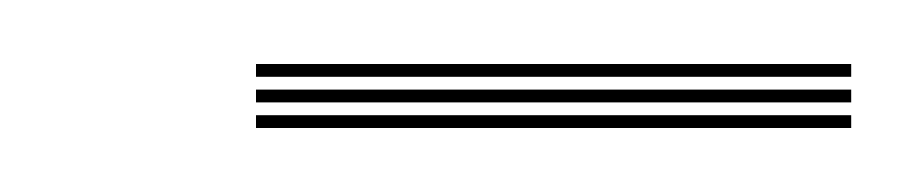

<svg xmlns="http://www.w3.org/2000/svg" viewBox="-20 -685 286 60"><path d="M246 -661H60V-665H246ZM246 -645H60V-649H246ZM246 -653H60V-657H246Z"/></svg>

Font: Big Shoulders Inline Display SC Thin
Style: Regular
Weight: 100
Designer: Patric King
Foundry: XO Type Co
Version: Version 2.002